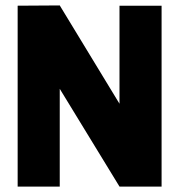

<svg xmlns="http://www.w3.org/2000/svg" viewBox="-20 -687 660 707"><path d="M200 -360V0H45V-666L200 -667L420 -305V-666H575V0H420Z"/></svg>

Font: Epunda Sans Black
Style: Regular
Weight: 900
Designer: Simon Atzbach
Foundry: typofactur
Version: Version 2.204; ttfautohint (v1.8.4.7-5d5b)